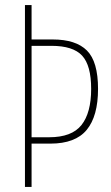

<svg xmlns="http://www.w3.org/2000/svg" viewBox="-20 -734 437 754"><path d="M365 -385Q365 -278 320.5 -224Q276 -170 178 -170H104V0H78V-714H104V-579H187Q278 -579 321.5 -535.5Q365 -492 365 -385ZM173 -195Q262 -195 300 -243Q338 -291 338 -385Q338 -477 302.5 -515.5Q267 -554 182 -554H104V-195Z"/></svg>

Font: Noto Sans Lao UI ExtCond Thin
Style: Regular
Weight: 100
Width: 2
Designer: Monotype Design Team
Foundry: Monotype Imaging Inc.
Version: Version 2.000; ttfautohint (v1.8.4.7-5d5b)